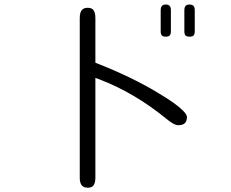

<svg xmlns="http://www.w3.org/2000/svg" viewBox="-20 -789 1040 864"><path d="M749 -742.2Q749 -756.8 743.2 -762.7Q737.3 -768.6 726.1 -768.6Q714.8 -768.6 709 -762.7Q703.1 -756.8 703.1 -742.2V-648.4Q703.1 -634.8 708.5 -629.4Q713.9 -624 726.6 -624Q738.3 -624 743.7 -629.4Q749 -634.8 749 -648.4ZM809.6 -742.2V-648.4Q809.6 -634.8 814.9 -629.4Q820.3 -624 833 -624Q845.7 -624 851.1 -629.4Q856.4 -634.8 856.4 -648.4V-742.2Q856.4 -756.8 850.6 -762.7Q844.7 -768.6 833 -768.6Q821.3 -768.6 815.4 -762.7Q809.6 -756.8 809.6 -742.2ZM409.2 -506.8V-708Q409.2 -735.4 398.4 -746.1Q390.6 -753.9 374.5 -753.9Q358.4 -753.9 349.6 -745.1Q338.9 -734.4 338.9 -708V10.7Q338.9 36.1 349.6 46.9Q358.4 55.7 375 55.7Q390.6 55.7 398.4 47.9Q409.2 37.1 409.2 10.7V-438.5L422.9 -433.6Q584 -373 730.5 -252.9Q763.7 -225.6 781.2 -225.6Q802.7 -225.6 812 -234.9Q821.3 -244.1 821.3 -262.7Q821.3 -273.4 802.7 -292Q772.5 -322.3 699.2 -366.2Q577.1 -441.4 409.2 -506.8Z"/></svg>

Font: FakePearl
Style: ExtraLight
Weight: 300
Version: Version 1.2